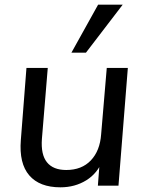

<svg xmlns="http://www.w3.org/2000/svg" viewBox="-20 -793 621 820"><path d="M238 7Q149 7 105 -44Q61 -95 69 -195L93 -503H184L159 -200Q154 -133 180.5 -100Q207 -67 263 -67Q329 -67 368 -108Q407 -149 412 -220L436 -503H526L486 0H398L406 -105L419 -110Q397 -53 348.5 -23Q300 7 238 7ZM347 -568H285L399 -773H504Z"/></svg>

Font: Muli Medium
Style: Italic
Weight: 500
Italic angle: -4.541°
Designer: Vernon Adams
Foundry: Vernon Adams
Version: Version 2.100; ttfautohint (v1.8.1.43-b0c9)